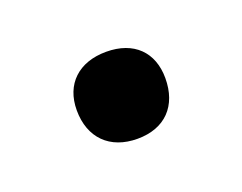

<svg xmlns="http://www.w3.org/2000/svg" viewBox="-38 -345 280 222"><g transform="rotate(-20 102.0 -234.5)"><path d="M103 -181C137 -181 157 -202 157 -236C157 -268 137 -288 103 -288C69 -288 48 -268 48 -236C48 -202 69 -181 103 -181Z"/></g></svg>

Font: Cormorant SC Semi
Style: Regular
Weight: 600
Designer: Christian Thalmann (Catharsis Fonts)
Version: Version 1.000;PS 001.000;hotconv 1.0.70;makeotf.lib2.5.58329